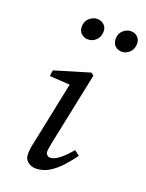

<svg xmlns="http://www.w3.org/2000/svg" viewBox="-141 -797 668 879"><g transform="rotate(20 193.5 -357.0)"><path d="M168 -624Q150 -624 136 -636Q122 -648 122 -670Q122 -696 139.5 -711.5Q157 -727 178 -727Q198 -727 211 -714.5Q224 -702 224 -683Q224 -657 207.5 -640.5Q191 -624 168 -624ZM332 -624Q314 -624 300.5 -636Q287 -648 287 -670Q287 -696 304 -711.5Q321 -727 342 -727Q362 -727 374.5 -714.5Q387 -702 387 -683Q387 -657 371 -640.5Q355 -624 332 -624ZM90 -38Q90 -49 92 -64.5Q94 -80 101 -111L161 -401L62 -407L66 -436L236 -487L249 -477L178 -135Q174 -116 171.5 -101Q169 -86 169 -78Q169 -68 176 -62Q183 -56 191 -56Q227 -56 287 -128L312 -109Q290 -79 264.5 -51Q239 -23 209.5 -5Q180 13 144 13Q124 13 107 0Q90 -13 90 -38Z"/></g></svg>

Font: Source Serif Pro
Style: Italic
Weight: 400
Italic angle: -12°
Designer: Frank Grießhammer
Foundry: Adobe Systems Incorporated
Version: Version 3.001;hotconv 1.0.111;makeotfexe 2.5.65597